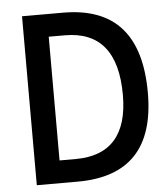

<svg xmlns="http://www.w3.org/2000/svg" viewBox="-51 -739 688 785"><g transform="rotate(-5 293.0 -346.5)"><path d="M68.4 0H236.3C448.2 0 553.7 -111.8 553.7 -336.9C553.7 -575.7 448.2 -693.4 236.3 -693.4H68.4ZM169.9 -92.8V-600.6H236.3C378.9 -600.6 451.2 -513.2 451.2 -336.9C451.2 -174.3 378.9 -92.8 236.3 -92.8Z"/></g></svg>

Font: CaskaydiaCove Nerd Font
Style: Regular
Weight: 400
Designer: Aaron Bell
Foundry: Saja Typeworks
Version: Version 2111.1;Nerd Fonts 2.3.3